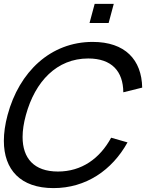

<svg xmlns="http://www.w3.org/2000/svg" viewBox="-35 -950 778 985"><path d="M424.3 -832H522.3L548.6 -930H450.6ZM239.4 15C405.9 15 539.9 -76.5 619.2 -219.5L535.2 -243.5C477 -136.5 383.7 -70 262.2 -70C139.5 -70 80.9 -138.2 80.9 -247.1C80.9 -281 86.6 -319 97.9 -360C145.1 -532.5 256.6 -650 417.6 -650C539.1 -650 596.8 -583.5 597.6 -476.5L694.5 -500.5C691.8 -643.5 606.9 -735 440.4 -735C224.9 -735 63.4 -582 3.9 -360C-8.9 -312.4 -15.2 -267.9 -15.2 -227.5C-15.2 -79.4 70.1 15 239.4 15Z"/></svg>

Font: Manrope
Style: MediumItalic
Weight: 500
Italic angle: -15°
Designer: Mikhail Sharanda
Foundry: Mikhail Sharanda
Version: Version 4.502;hotconv 1.0.109;makeotfexe 2.5.65596